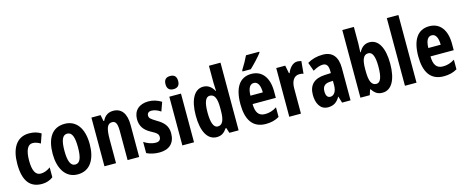

<svg xmlns="http://www.w3.org/2000/svg" viewBox="-40 -1419 5042 2083"><g transform="rotate(-15 2480.5 -378.0)"><path d="M241 10C286 10 331 -4 366 -31V-142C330 -116 293 -102 256 -102C198 -102 169 -158 169 -271C169 -384 199 -445 253 -445C283 -445 311 -435 341 -417L377 -521C339 -545 297 -557 244 -557C100 -557 36 -437 36 -270C36 -80 104 10 241 10Z M851 -274C851 -457 770 -557 644 -557C497 -557 435 -441 435 -274C435 -120 500 10 642 10C794 10 851 -123 851 -274ZM567 -273C567 -391 590 -447 643 -447C697 -447 719 -390 719 -274C719 -158 697 -100 643 -100C591 -100 567 -159 567 -273Z M1189 -557C1133 -557 1092 -529 1068 -477H1060L1046 -547H943V0H1073V-263C1073 -393 1092 -441 1147 -441C1190 -441 1203 -401 1203 -324V0H1333V-362C1333 -489 1281 -557 1189 -557Z M1735 -160C1735 -244 1689 -289 1622 -328C1555 -369 1542 -380 1542 -408C1542 -435 1559 -451 1591 -451C1627 -451 1662 -435 1693 -414L1729 -514C1683 -542 1637 -557 1584 -557C1480 -557 1416 -498 1416 -402C1416 -322 1455 -272 1523 -235C1593 -199 1605 -181 1605 -153C1605 -120 1585 -103 1549 -103C1501 -103 1452 -123 1417 -147V-21C1460 0 1508 10 1560 10C1670 10 1735 -49 1735 -160Z M1884 -762C1836 -762 1813 -737 1813 -687C1813 -639 1838 -614 1884 -614C1931 -614 1955 -639 1955 -687C1955 -736 1933 -762 1884 -762ZM1949 -547H1818V0H1949Z M2204 10C2256 10 2287 -12 2320 -59H2327L2346 0H2450V-760H2320V-570C2320 -549 2322 -519 2324 -477H2320C2291 -531 2250 -557 2200 -557C2101 -557 2042 -452 2042 -274C2042 -96 2100 10 2204 10ZM2244 -99C2198 -99 2174 -157 2174 -275C2174 -386 2197 -444 2243 -444C2297 -444 2320 -396 2320 -288V-257C2320 -148 2296 -99 2244 -99Z M2887 -756V-766H2738C2717 -722 2690 -672 2656 -619V-606H2749C2795 -649 2860 -719 2887 -756ZM2740 -556C2610 -556 2542 -454 2542 -270C2542 -97 2605 10 2756 10C2813 10 2862 -2 2906 -28V-136C2859 -107 2821 -96 2774 -96C2704 -96 2671 -140 2670 -236H2931V-310C2931 -460 2863 -556 2740 -556ZM2742 -454C2786 -454 2810 -407 2810 -330H2671C2673 -418 2700 -454 2742 -454Z M3257 -557C3205 -557 3165 -509 3145 -457H3138L3120 -547H3019V0H3150V-279C3149 -364 3182 -418 3243 -418C3262 -418 3277 -416 3289 -411L3302 -550C3283 -555 3270 -557 3257 -557Z M3543 -557C3477 -557 3418 -541 3369 -511L3404 -414C3449 -440 3485 -452 3516 -452C3558 -452 3577 -423 3577 -364V-341L3509 -338C3391 -333 3327 -275 3327 -162C3327 -74 3363 10 3453 10C3517 10 3555 -17 3588 -73H3590L3612 0H3707V-363C3707 -491 3650 -557 3543 -557ZM3540 -252 3577 -254V-203C3577 -137 3548 -94 3507 -94C3475 -94 3458 -118 3458 -167C3458 -221 3485 -249 3540 -252Z M3948 -570V-760H3818V0H3923L3942 -59H3949C3984 -7 4016 10 4066 10C4168 10 4226 -97 4226 -274C4226 -453 4167 -556 4067 -556C4018 -556 3978 -532 3949 -476H3944C3946 -518 3948 -549 3948 -570ZM4024 -444C4072 -444 4094 -388 4094 -276C4094 -156 4071 -100 4025 -100C3972 -100 3948 -150 3948 -262V-289C3948 -387 3967 -444 4024 -444Z M4448 0V-760H4318V0Z M4738 -556C4608 -556 4540 -454 4540 -270C4540 -97 4603 10 4754 10C4811 10 4860 -2 4904 -28V-136C4857 -107 4819 -96 4772 -96C4702 -96 4669 -140 4668 -236H4929V-310C4929 -460 4861 -556 4738 -556ZM4740 -454C4784 -454 4808 -407 4808 -330H4669C4671 -418 4698 -454 4740 -454Z"/></g></svg>

Font: Noto Sans Lao Looped ExtraCondensed
Style: Bold
Weight: 700
Width: 2
Designer: Mark Frömberg, Ben Mitchell
Foundry: The Fontpad Ltd
Version: Version 1.002